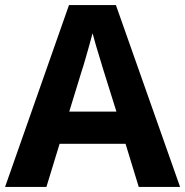

<svg xmlns="http://www.w3.org/2000/svg" viewBox="-20 -737 730 757"><path d="M527 0 475 -170H215L163 0H0L252 -717H437L690 0ZM387 -463Q382 -480 374 -506Q366 -532 358 -559Q350 -586 345 -606Q340 -586 331.5 -556.5Q323 -527 315.5 -500.5Q308 -474 304 -463L253 -297H439Z"/></svg>

Font: Noto Sans Kannada
Style: Bold
Weight: 700
Designer: Jelle Bosma - Monotype Design Team
Foundry: Monotype Imaging Inc.
Version: Version 2.005; ttfautohint (v1.8.4.7-5d5b)